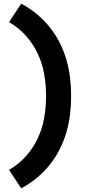

<svg xmlns="http://www.w3.org/2000/svg" viewBox="-20 -861 540 1042"><path d="M95 161 29 61Q80 32 120 -12.5Q160 -57 185 -110.5Q210 -164 220 -222.5Q230 -281 230 -340Q230 -399 220 -457.5Q210 -516 185 -569.5Q160 -623 120 -667.5Q80 -712 29 -741L95 -841Q139 -818 178 -786Q217 -754 248.5 -715Q280 -676 303 -631Q326 -586 340 -538Q354 -490 360 -440Q366 -390 366 -340Q366 -290 360 -240Q354 -190 340 -142Q326 -94 303 -49Q280 -4 248.5 35Q217 74 178 106Q139 138 95 161Z"/></svg>

Font: Iosevka SS04 Heavy
Style: Regular
Weight: 900
Monospace: yes
Designer: Belleve Invis
Foundry: Belleve Invis
Version: Version 19.0.0; ttfautohint (v1.8.4)